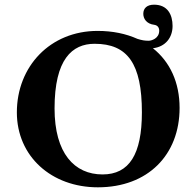

<svg xmlns="http://www.w3.org/2000/svg" viewBox="-20 -790 839 820"><path d="M747 -329C747 -438 706 -526 633 -584C687 -590 717 -630 717 -679C717 -727 696 -770 638 -770C608 -770 592 -755 592 -731C592 -711 605 -688 639 -684C653 -682 660 -672 660 -659C660 -625 626 -616 615 -616C598 -616 586 -618 567 -624C518 -646 461 -658 397 -658C194 -658 52 -506 52 -310C52 -122 200 10 398 10C612 10 747 -129 747 -329ZM384 -603C525 -603 586 -518 586 -310C586 -131 532 -45 418 -45C298 -45 213 -135 213 -327C213 -537 288 -603 384 -603Z"/></svg>

Font: Libertinus Sans
Style: Bold
Weight: 700
Designer: Philipp H. Poll, Khaled Hosny
Foundry: Caleb Maclennan
Version: Version 7.050;RELEASE